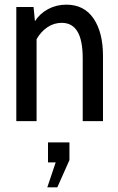

<svg xmlns="http://www.w3.org/2000/svg" viewBox="-20 -520 507 824"><path d="M422 -280V0H335V-269Q335 -347 312.5 -384.5Q290 -422 245 -422Q212 -422 184 -403.5Q156 -385 137 -352V0H50V-490H124L130 -429Q151 -462 186.5 -481Q222 -500 265 -500Q341 -500 381.5 -440.5Q422 -381 422 -280ZM183 284 219 177H186V91H278V167L226 284Z"/></svg>

Font: Cabin Condensed
Style: Regular
Weight: 400
Width: 3
Designer: Pablo Impallari
Foundry: Pablo Impallari. http://www.impallari.com Igino Marini. http://www.ikern.com
Version: Version 2.200